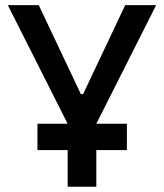

<svg xmlns="http://www.w3.org/2000/svg" viewBox="-20 -713 626 733"><path d="M123 -140.1V-240.7H464.4V-140.1ZM246.6 -224.1 9.8 -693.4H127.9L288.6 -354H297.4L458 -693.4H576.2L339.4 -224.1ZM238.3 0V-341.8H347.7V0Z"/></svg>

Font: Cascadia Code Medium
Style: Regular
Weight: 500
Monospace: yes
Designer: Aaron Bell
Foundry: Saja Typeworks
Version: Version 2407.024